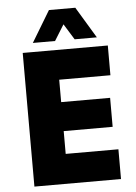

<svg xmlns="http://www.w3.org/2000/svg" viewBox="-61 -970 722 1016"><g transform="rotate(-5 300.0 -462.0)"><path d="M80 0V-710H532V-552H260V-433H520V-279H260V-158H540V0ZM138 -758 238 -924H378L478 -758H360L308 -842L256 -758Z"/></g></svg>

Font: Geist Mono Black
Style: Regular
Weight: 900
Monospace: yes
Designer: Basement.studio, Andrés Briganti, Mateo Zaragoza
Foundry: Basement.studio, Vercel, Andrés Briganti, Guido Ferreyra, Mateo Zaragoza
Version: Version 1.500; ttfautohint (v1.8.4.7-5d5b)